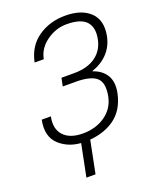

<svg xmlns="http://www.w3.org/2000/svg" viewBox="-168 -816 905 1121"><g transform="rotate(-20 285.0 -255.5)"><path d="M232.9 -387.7H312Q394.5 -387.7 445.3 -424.1Q496.1 -460.4 509.3 -525.9Q523.4 -596.2 489.3 -633.8Q455.1 -671.4 366.7 -671.4Q300.3 -671.4 242.9 -630.4Q185.5 -589.4 172.9 -524.9H116.2Q135.3 -620.6 207.5 -670.9Q279.8 -721.2 376.5 -721.2Q477.5 -721.2 530.8 -670.2Q584 -619.1 565.4 -523.9Q553.2 -465.3 514.9 -424.3Q476.6 -383.3 416 -362.8V-361.3Q473.1 -341.8 497.8 -299.6Q522.5 -257.3 509.8 -192.9Q488.8 -89.8 415 -39.8Q341.3 10.3 230.5 10.3Q140.6 10.3 80.6 -42.5Q20.5 -95.2 41 -197.3H97.7Q82.5 -123 121.3 -81.1Q160.2 -39.1 240.2 -39.1Q321.8 -39.1 379.9 -80.1Q438 -121.1 452.1 -190.9Q468.3 -272.9 431.9 -305.2Q395.5 -337.4 301.8 -337.4H222.7L228 -363.8L231 -377.4ZM227.1 210H170.4L217.3 -23.9H273.9Z"/></g></svg>

Font: Franko
Style: Light Italic
Weight: 300
Designer: Google
Version: Version 1.200310; 2013